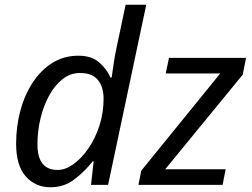

<svg xmlns="http://www.w3.org/2000/svg" viewBox="-20 -780 1064 810"><path d="M193 10Q129 10 88.5 -36Q48 -82 48 -173Q48 -247 66 -313.5Q84 -380 118.5 -432.5Q153 -485 201.5 -515Q250 -545 311 -545Q365 -545 397.5 -517.5Q430 -490 446 -453H451Q456 -487 460.5 -518Q465 -549 473 -585L510 -760H597L436 0H364L375 -99H371Q335 -54 292 -22Q249 10 193 10ZM223 -63Q256 -63 290 -87.5Q324 -112 353 -154Q382 -196 399.5 -250Q417 -304 417 -364Q417 -412 393.5 -442Q370 -472 317 -472Q277 -472 244.5 -446.5Q212 -421 188 -378Q164 -335 151 -281Q138 -227 138 -171Q138 -63 223 -63ZM564 0 576 -60 909 -470H679L693 -536H1018L1004 -465L677 -66H932L919 0Z"/></svg>

Font: Noto Sans
Style: Italic
Weight: 400
Italic angle: -12°
Designer: Monotype Design Team
Foundry: Monotype Imaging Inc.
Version: Version 2.013; ttfautohint (v1.8.4.7-5d5b)